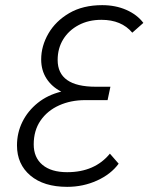

<svg xmlns="http://www.w3.org/2000/svg" viewBox="-20 -718 577 746"><path d="M441 -82Q411 -41 357 -16.5Q303 8 241 8Q150 8 98 -36Q46 -80 46 -153Q46 -202 67 -244.5Q88 -287 126.5 -318Q165 -349 218 -362Q181 -381 160.5 -413Q140 -445 140 -487Q140 -539 168 -587.5Q196 -636 249 -667Q302 -698 377 -698Q429 -698 471 -679.5Q513 -661 537 -629L494 -591Q452 -641 374 -641Q324 -641 285.5 -620.5Q247 -600 225.5 -565Q204 -530 204 -485Q204 -381 352 -381H409L398 -329H311Q255 -329 209.5 -308.5Q164 -288 137.5 -249.5Q111 -211 111 -157Q111 -106 145 -77.5Q179 -49 241 -49Q348 -49 407 -121Z"/></svg>

Font: Radio Canada Condensed Light
Style: Italic
Weight: 300
Width: 3
Italic angle: -12°
Designer: Charles Daoud, Etienne Aubert Bonn, Alexandre Saumier Demers, Jacques Le Bailly
Foundry: Radio-Canada
Version: Version 2.104; ttfautohint (v1.8.4.7-5d5b);gftools[0.9.28.de